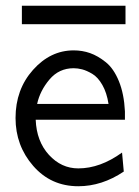

<svg xmlns="http://www.w3.org/2000/svg" viewBox="-20 -636 484 667"><path d="M56 -552V-616H416V-552ZM34 -226Q34 -325 94.5 -393Q155 -461 236 -461Q266 -461 293 -451.5Q320 -442 347.5 -420Q375 -398 393 -354Q411 -310 414 -249V-220H104Q107 -145 150 -98Q193 -51 252 -51Q328 -51 404 -106L410 -40Q334 11 252 11Q157 11 95.5 -59.5Q34 -130 34 -226ZM109 -275H357Q351 -314 335.5 -341Q320 -368 300.5 -379.5Q281 -391 265.5 -395Q250 -399 236 -399Q185 -399 152 -360Q119 -321 109 -275Z"/></svg>

Font: CMU Sans Serif
Style: Medium
Weight: 500
Version: Version 0.7.0